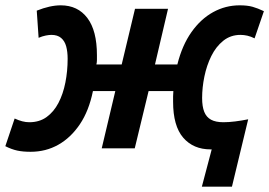

<svg xmlns="http://www.w3.org/2000/svg" viewBox="-55 -557 1012 721"><path d="M703 144 740 4Q739 4 738 4Q737 4 736 4Q671 4 633 -40Q595 -84 595 -175Q595 -186 595 -195.5Q595 -205 596 -215H503L451 0H327L378 -215H294Q279 -141 245 -90.5Q211 -40 164 -13.5Q117 13 60 13Q31 13 10 8.5Q-11 4 -35 -8L0 -112Q15 -105 28.5 -101.5Q42 -98 55 -98Q93 -98 120 -117.5Q147 -137 164.5 -170.5Q182 -204 190.5 -247Q199 -290 199 -336Q199 -363 193.5 -383Q188 -403 174.5 -414.5Q161 -426 138 -426Q129 -426 116.5 -423.5Q104 -421 90 -415L83 -517Q108 -527 130.5 -532Q153 -537 173 -537Q237 -537 273 -489.5Q309 -442 309 -350Q309 -340 309 -331.5Q309 -323 307 -315H402L452 -524H576L527 -315H611Q629 -387 664 -436.5Q699 -486 745.5 -511.5Q792 -537 845 -537Q874 -537 893.5 -531.5Q913 -526 936 -515L901 -413Q887 -420 874 -423Q861 -426 848 -426Q811 -426 783.5 -404Q756 -382 738.5 -346.5Q721 -311 712.5 -269.5Q704 -228 704 -189Q704 -157 712 -137Q720 -117 737.5 -107.5Q755 -98 784 -98Q804 -98 828 -101Q852 -104 877 -109L816 144Z"/></svg>

Font: Ubuntu Sans
Style: Bold Italic
Weight: 700
Italic angle: -13.5°
Designer: Dalton Maag Ltd
Foundry: Dalton Maag Ltd
Version: Version 1.006